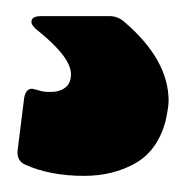

<svg xmlns="http://www.w3.org/2000/svg" viewBox="-20 -20 229 238"><path d="M20 90 28 92Q33 94 42 94Q54 94 61 88.5Q68 83 68 72Q68 51 27 18Q19 12 19 7Q19 0 31 0H116Q126 0 134 7Q189 54 189 105Q189 113 185 131Q175 167 147.5 182.5Q120 198 84 198Q42 198 11 184Q0 179 2 165L10 101Q12 90 20 90Z"/></svg>

Font: Barlow Black
Style: Regular
Weight: 900
Designer: Jeremy Tribby
Foundry: Tribby Type
Version: Version 1.422